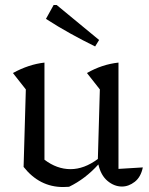

<svg xmlns="http://www.w3.org/2000/svg" viewBox="-20 -745 600 773"><path d="M75 -73 84 -385 32 -451Q96 -486 159 -493V-102Q209 -64 264 -64Q319 -64 374 -105L382 -385L330 -451Q391 -486 457 -493V-65L555 -71Q547 -32 522.5 -13Q498 6 471 6Q440 6 413 -16.5Q386 -39 376 -83Q324 -25 258 7Q247 8 234 8Q139 8 75 -73ZM363 -558Q312 -583 262.5 -610.5Q213 -638 165 -669L196 -725H208L379 -584Z"/></svg>

Font: Piazzolla
Style: Regular
Weight: 400
Designer: Juan Pablo del Peral
Foundry: Huerta Tipografica
Version: Version 1.330